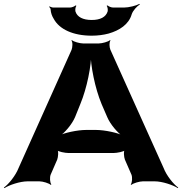

<svg xmlns="http://www.w3.org/2000/svg" viewBox="-79 -935 939 990"><path d="M565 -112 599 -34C604 -21 603 7 595 16L599 18C607 10 640 0 658 0H718C758 0 813 19 838 35L840 32C815 15 779 -31 765 -68L490 -679C485 -691 483 -718 491 -726L488 -728C480 -720 447 -711 431 -711H349C333 -711 300 -720 292 -728L289 -726C297 -718 295 -691 290 -678L16 -67C2 -31 -34 15 -59 32L-56 35C-32 19 24 0 64 0H124C142 0 174 10 182 18L186 16C178 7 177 -21 182 -34L216 -112C221 -125 224 -156 216 -164L212 -162C220 -153 257 -146 275 -146H506C524 -146 561 -153 569 -162L565 -164C557 -156 560 -125 565 -112ZM308 -331 335 -398C370 -482 392 -597 392 -664H388C388 -597 410 -482 445 -398L474 -331C489 -295 529 -247 558 -230L560 -234C531 -250 461 -265 415 -265H366C320 -265 250 -250 221 -234L225 -231C253 -247 293 -295 308 -331ZM394 -832C349 -832 319 -847 310 -876C308 -884 310 -900 315 -905L310 -907C306 -902 291 -896 281 -896H196C190 -896 180 -900 176 -902L174 -899C178 -897 182 -891 182 -886C183 -869 189 -852 198 -838C227 -784 298 -751 394 -751C425 -751 455 -755 481 -762C537 -778 585 -809 600 -861C606 -880 627 -903 642 -912L640 -915C624 -906 585 -896 560 -896H505C495 -896 480 -902 476 -907L471 -905C476 -900 478 -884 476 -876C467 -847 438 -832 394 -832Z"/></svg>

Font: Asimov
Style: EdgeWide
Weight: 500
Designer: Google
Version: Version 2.000980: 2014